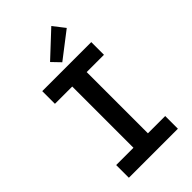

<svg xmlns="http://www.w3.org/2000/svg" viewBox="-283 -1040 1128 1128"><g transform="rotate(-45 281.0 -476.5)"><path d="M221.2 0V-719.7H341.3V0ZM77.6 0V-105.5H484.9V0ZM77.6 -614.3V-719.7H484.9V-614.3ZM280.8 -756.3 231 -808.1 385.7 -952.6 441.9 -880.4Z"/></g></svg>

Font: Reddit Mono SemiBold
Style: Regular
Weight: 600
Monospace: yes
Designer: Stephen Hutchings
Foundry: Reddit
Version: Version 1.014